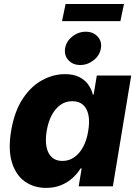

<svg xmlns="http://www.w3.org/2000/svg" viewBox="-20 -918 678 946"><path d="M207.5 7.8Q147 7.8 102.5 -23.7Q58.1 -55.2 38.8 -117.7Q19.5 -180.2 34.7 -272.5Q50.8 -368.7 91.6 -430.7Q132.3 -492.7 187.3 -522.7Q242.2 -552.7 299.3 -552.7Q342.8 -552.7 371.1 -538.1Q399.4 -523.4 415.5 -500.2Q431.6 -477.1 437.5 -452.1H441.4L457 -545.9H626.5L536.1 0H367.7L382.3 -88.4H377Q362.3 -63.5 338.1 -41.5Q314 -19.5 281.5 -5.9Q249 7.8 207.5 7.8ZM287.6 -125Q320.3 -125 346.4 -143.6Q372.6 -162.1 390.1 -195.1Q407.7 -228 414.6 -272.5Q422.4 -317.9 415.8 -350.8Q409.2 -383.8 389.2 -401.6Q369.1 -419.4 336.4 -419.4Q303.2 -419.4 277.6 -401.1Q252 -382.8 234.6 -349.9Q217.3 -316.9 210 -272.5Q202.6 -228.5 209 -195.1Q215.3 -161.6 235.1 -143.3Q254.9 -125 287.6 -125ZM375.5 -597.7Q338.9 -597.7 317.1 -621.6Q295.4 -645.5 300.8 -679.7Q306.2 -714.4 336.2 -738Q366.2 -761.7 402.8 -761.7Q439 -761.7 460.9 -738Q482.9 -714.4 477.1 -679.7Q471.7 -645.5 441.7 -621.6Q411.6 -597.7 375.5 -597.7ZM590.8 -898.4 573.2 -814H285.6L303.2 -898.4Z"/></svg>

Font: Inter ExtraBold
Style: Italic
Weight: 800
Italic angle: -9.3988°
Designer: Rasmus Andersson
Foundry: rsms
Version: Version 4.001;git-66647c0bb